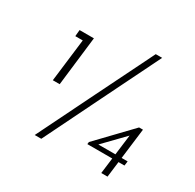

<svg xmlns="http://www.w3.org/2000/svg" viewBox="-163 -936 1133 1115"><g transform="rotate(30 403.5 -379.0)"><path d="M618 -758Q524 -569 431.5 -379.5Q339 -190 245 0H201Q295 -190 388 -379.5Q481 -569 575 -758ZM122 -658H218L179 -328H133L168 -615H118ZM745 -137 741 -107H492L494 -122L704 -341H730L688 -2H646L682 -289L692 -285L533 -121L527 -137Z"/></g></svg>

Font: Josefin Sans Thin Light
Style: Italic
Weight: 300
Italic angle: -7°
Version: Version 2.000